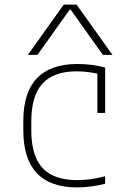

<svg xmlns="http://www.w3.org/2000/svg" viewBox="-20 -810 590 840"><path d="M318 10Q82 10 82 -240V-280Q82 -530 319 -530Q386 -530 440 -514V-316H406V-506L422 -484Q399 -490 371 -494Q343 -498 316 -498Q215 -498 166 -444.5Q117 -391 117 -279V-241Q117 -166 138.5 -117.5Q160 -69 205 -45.5Q250 -22 320 -22Q350 -22 380.5 -26.5Q411 -31 440 -39V-6Q412 1 381 5.5Q350 10 318 10ZM102 -570 259 -790H315L472 -570H430L289 -768H285L144 -570Z"/></svg>

Font: M PLUS Code Latin SemiExpanded ExtraLight
Style: Regular
Weight: 250
Width: 6
Designer: Coji Morishita
Foundry: UNDERFOREST DESIGN
Version: Version 1.002; ttfautohint (v1.8.3)